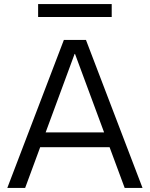

<svg xmlns="http://www.w3.org/2000/svg" viewBox="-20 -927 739 947"><path d="M16 0 295 -730H404L683 0H595L350 -661H348L104 0ZM145 -201V-274H555V-201ZM168 -843V-907H531V-843Z"/></svg>

Font: M PLUS 2
Style: Regular
Weight: 400
Designer: Coji Morishita
Foundry: UNDERFOREST DESIGN
Version: Version 1.001